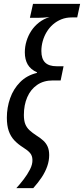

<svg xmlns="http://www.w3.org/2000/svg" viewBox="-20 -780 436 997"><path d="M64.9 196.8Q83 177.2 102.5 151.9Q122.1 126.5 135.7 99.9Q149.4 73.2 148.4 49.8Q147.9 28.3 136 14.4Q124 0.5 101.1 -13.7Q73.7 -30.8 54.4 -51.3Q35.2 -71.8 25.4 -100.1Q15.6 -128.4 15.6 -168.9Q15.6 -221.7 32.7 -270Q49.8 -318.4 84.5 -353.5Q119.1 -388.7 171.9 -401.4L172.4 -404.3Q138.7 -419.4 123.8 -445.3Q108.9 -471.2 108.9 -508.3Q108.9 -538.1 117.7 -566.9Q126.5 -595.7 142.8 -620.4Q159.2 -645 183.1 -663.6Q207 -682.1 237.3 -691.4Q220.2 -689.5 205.6 -688.5Q190.9 -687.5 177.7 -687.5H135.3L151.4 -759.8H396L380.9 -689.5H352.1Q323.2 -689.5 298.8 -679.7Q274.4 -669.9 255.1 -653.1Q235.8 -636.2 222.4 -614Q209 -591.8 201.9 -566.4Q194.8 -541 194.8 -515.1Q194.8 -474.6 214.4 -455.3Q233.9 -436 273.9 -436H310.1L294.9 -362.3H254.4Q206.5 -362.3 172.9 -339.1Q139.2 -315.9 121.6 -275.4Q104 -234.9 104 -183.1Q104 -153.8 111.3 -135.5Q118.7 -117.2 133.5 -103.5Q148.4 -89.8 170.9 -75.2Q190.4 -63 205.1 -49.6Q219.7 -36.1 227.5 -18.3Q235.4 -0.5 235.4 25.4Q235.4 54.7 225.3 83.5Q215.3 112.3 196.8 140.4Q178.2 168.5 152.8 196.8Z"/></svg>

Font: Open Sans Condensed Medium
Style: Italic
Weight: 500
Width: 3
Italic angle: -12°
Designer: Monotype Design Team
Foundry: Monotype Imaging Inc.
Version: Version 3.000